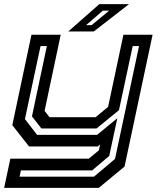

<svg xmlns="http://www.w3.org/2000/svg" viewBox="-32 -708 792 928"><path d="M108.5 0 27.5 -103 120 -540H261.5L183.5 -172L207.5 -141.5H430L490.5 -191.5L564.5 -540H705.5L570 97L445.5 200H-12L18 59H397L446 18.5L452 -10L440 0ZM62.5 146H422L524 60L640 -485.5H609.5L543 -175.5L434.5 -87H168L122.5 -145.5L194.5 -485.5H164L88.5 -132.5L147.5 -56H437L535 -136.5L496 45.5L413.5 115.5H69ZM298 -556 448 -688H591.5L421.5 -556ZM384 -586.5H411L495.5 -656.5H465Z"/></svg>

Font: Tourney Expanded SemiBold
Style: Italic
Weight: 600
Width: 7
Italic angle: -12°
Designer: Tyler Finck
Foundry: Etcetera Type Co
Version: Version 1.010; ttfautohint (v1.8.3)